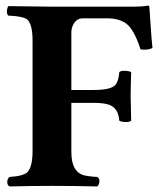

<svg xmlns="http://www.w3.org/2000/svg" viewBox="-20 -669 580 691"><path d="M236.8 -122.1Q236.8 -54.2 277.3 -39.6Q293.9 -34.2 330.1 -32.2Q341.3 -25.4 336.4 -7.8Q334 -1 330.1 2Q250.5 0 168 0Q94.2 0 14.2 2Q2.9 -4.9 7.3 -22.5Q9.8 -29.3 14.2 -32.2Q65.4 -35.2 79.6 -50.3Q96.7 -70.3 97.2 -122.1V-522Q97.2 -585.9 75.7 -600.6Q59.6 -610.8 9.8 -612.8Q1.5 -621.1 6.8 -640.6Q8.3 -645 9.8 -647Q163.6 -645 164.1 -645H463.9Q491.2 -645 513.2 -648.9Q516.6 -647.5 517.1 -646Q518.1 -642.6 521 -593.3Q525.9 -519 528.8 -496.1Q510.7 -487.8 485.8 -491.2Q462.4 -564 433.1 -585Q407.7 -602.5 368.2 -603H277.8Q251.5 -603 240.2 -572.8Q236.8 -563 236.8 -554.2V-345.2H317.9Q380.9 -345.2 396.5 -364.7Q407.2 -379.4 409.2 -409.2Q417.5 -417.5 443.4 -412.6Q449.7 -411.1 452.1 -409.2Q450.2 -348.6 450.2 -323.2Q450.2 -303.2 452.1 -234.9Q443.8 -226.6 417.5 -231.4Q411.1 -232.9 409.2 -234.9Q406.2 -280.8 371.1 -292.5Q351.1 -298.8 317.9 -298.8H236.8Z"/></svg>

Font: Linux Libertine O
Style: Bold
Weight: 700
Designer: Philipp H. Poll
Foundry: Philipp H. Poll
Version: Version 5.0.0